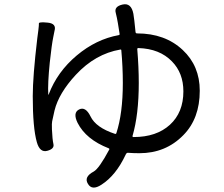

<svg xmlns="http://www.w3.org/2000/svg" viewBox="-20 -812 1040 891"><path d="M451 45Q407 74 388 41Q368 9 415 -16Q440 -30 487 -118Q489 -122 484 -124Q379 -165 340 -242Q317 -289 347 -304Q377 -319 400 -272Q425 -220 513 -191Q518 -189 520 -194Q550 -286 550 -427Q550 -501 543 -578Q543 -583 538 -582Q422 -562 332 -465Q253 -380 233 -299Q227 -274 222 -249Q220 -241 221 -212Q223 -165 228 -143Q233 -121 199 -112Q165 -103 151 -152Q132 -219 132 -366Q132 -457 153 -634L158 -672Q161 -696 160.5 -703.5Q160 -711 201 -707Q243 -703 233 -669Q232 -664 227 -639Q220 -605 211 -522Q201 -423 204 -374Q204 -369 206 -374Q246 -479 336 -554.5Q426 -630 531 -649Q536 -650 535 -655L527 -705Q523 -729 517 -753Q509 -782 549 -791Q589 -800 599 -748Q603 -725 609 -663Q610 -657 616 -657Q746 -657 828 -580Q907 -506 907 -391Q907 -262 831 -185Q749 -101 627 -101Q600 -101 573 -103Q567 -103 563 -94Q518 2 451 45ZM595 -181Q594 -176 600 -176Q706 -176 768.5 -233Q831 -290 831 -388Q831 -473 778 -527Q721 -586 622 -589Q617 -589 617 -584Q624 -500 624 -427Q624 -280 595 -181Z"/></svg>

Font: Resource Han Rounded HK
Style: Regular
Weight: 400
Designer: Cyano Hao (round all glyphs); Ryoko NISHIZUKA  (kana, bopomofo & ideographs); Paul D. Hunt (Latin, Greek & Cyrillic); Sa
Foundry: Cyano Hao
Version: 0.990